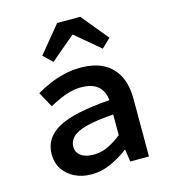

<svg xmlns="http://www.w3.org/2000/svg" viewBox="-112 -831 824 933"><g transform="rotate(-15 300.0 -365.0)"><path d="M235 12Q187 12 150 -6.5Q113 -25 92 -57Q71 -89 71 -132Q71 -214 149.5 -257.5Q228 -301 410 -314Q408 -341 395.5 -363Q383 -385 358 -397.5Q333 -410 293 -410Q265 -410 238 -403Q211 -396 184.5 -384Q158 -372 132 -358L90 -435Q120 -453 156 -468.5Q192 -484 232 -493.5Q272 -503 314 -503Q383 -503 429.5 -478.5Q476 -454 500.5 -406.5Q525 -359 525 -291V0H431L422 -61H419Q380 -31 332.5 -9.5Q285 12 235 12ZM270 -78Q307 -78 341.5 -94.5Q376 -111 410 -138V-242Q322 -236 272 -222.5Q222 -209 202 -188Q182 -167 182 -141Q182 -119 194 -105Q206 -91 225.5 -84.5Q245 -78 270 -78ZM196 -564 151 -607 262 -742H378L489 -607L444 -564L322 -667H318Z"/></g></svg>

Font: Source Code Pro SemiBold
Style: Regular
Weight: 600
Monospace: yes
Designer: Paul D. Hunt, Teo Tuominen
Foundry: Adobe Systems Incorporated
Version: Version 1.018;hotconv 1.0.116;makeotfexe 2.5.65601